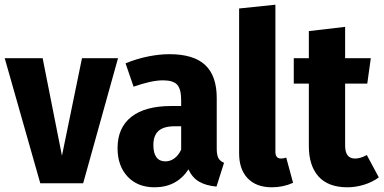

<svg xmlns="http://www.w3.org/2000/svg" viewBox="-25 -778 1628 815"><path d="M328 0H146L-5 -531H156L238 -117L323 -531H476Z M926 -87 894 14Q849 10 820 -7Q791 -24 775 -59Q725 17 631 17Q559 17 516.5 -28.5Q474 -74 474 -149Q474 -236 532.5 -282Q591 -328 702 -328H744V-353Q744 -400 727 -418.5Q710 -437 667 -437Q618 -437 542 -410L508 -509Q553 -528 602 -538Q651 -548 694 -548Q797 -548 846 -502Q895 -456 895 -362V-147Q895 -120 902 -107Q909 -94 926 -87ZM744 -143V-242H716Q670 -242 648 -222.5Q626 -203 626 -162Q626 -128 639 -110.5Q652 -93 677 -93Q698 -93 715.5 -106Q733 -119 744 -143Z M990 -127V-742L1144 -758V-134Q1144 -105 1168 -105Q1178 -105 1190 -109L1219 -2Q1177 17 1129 17Q1063 17 1026.5 -21Q990 -59 990 -127Z M1583 -25Q1556 -5 1520.5 6Q1485 17 1450 17Q1368 17 1327 -29Q1286 -75 1286 -158V-423H1222V-531H1286V-646L1440 -664V-531H1549L1534 -423H1440V-160Q1440 -105 1482 -105Q1505 -105 1532 -120Z"/></svg>

Font: Fira Sans Condensed
Style: Bold
Weight: 700
Width: 3
Designer: bBox Type GmbH & Carrois Corporate GbR & Edenspiekermann AG
Foundry: bBox Type GmbH & Carrois Corporate GbR & Edenspiekermann AG
Version: Version 4.301